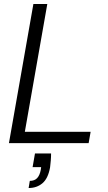

<svg xmlns="http://www.w3.org/2000/svg" viewBox="-20 -720 544 966"><path d="M25 0 148 -700H218L105 -57H436L426 0ZM124 226 130 190Q154 190 167 176Q180 162 185 135L187 121H144L156 52H237Q237 70 235.5 88Q234 106 232 122Q222 178 193.5 202Q165 226 124 226Z"/></svg>

Font: DM Sans 28pt Light
Style: Italic
Weight: 300
Italic angle: -10°
Version: Version 4.004;gftools[0.9.30]